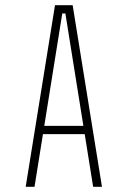

<svg xmlns="http://www.w3.org/2000/svg" viewBox="-20 -720 490 740"><path d="M125 -235H327V-203H125ZM339 0 232 -668H220L113 0H79L192 -700H260L373 0Z"/></svg>

Font: League Mono Thin Condensed
Style: Regular
Weight: 100
Width: 1
Designer: Tyler Finck
Foundry: The League of Moveable Type / Tyler Finck
Version: Version 2.300;RELEASE